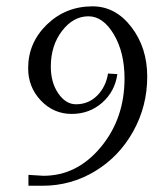

<svg xmlns="http://www.w3.org/2000/svg" viewBox="-20 -558 512 603"><path d="M68.4 -343.8Q68.4 -423.8 127.4 -481Q186.5 -538.1 270.5 -538.1Q342.8 -538.1 392.6 -473.1Q442.4 -408.2 442.4 -317.4Q442.4 -224.6 398.4 -145.5Q354.5 -66.4 278.8 -20.5Q203.1 25.4 113.3 25.4H69.3V-8.8L116.2 -5.9Q221.7 -5.9 296.4 -95.7Q371.1 -185.5 371.1 -311.5Q371.1 -393.6 337.4 -450.2Q303.7 -506.8 257.8 -506.8Q210 -506.8 174.8 -460.9Q139.6 -415 139.6 -348.6Q139.6 -298.8 163.1 -264.6Q186.5 -230.5 218.8 -230.5Q257.8 -230.5 285.2 -257.8Q312.5 -285.2 319.3 -327.1L348.6 -325.2Q340.8 -270.5 300.8 -235.4Q260.7 -200.2 205.1 -200.2Q148.4 -200.2 108.4 -242.2Q68.4 -284.2 68.4 -343.8Z"/></svg>

Font: Kleymisska
Style: Regular
Weight: 500
Italic angle: -8°
Designer: gluk
Foundry: gluk
Version: Version 0.298